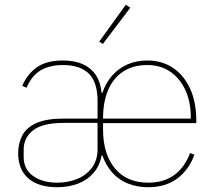

<svg xmlns="http://www.w3.org/2000/svg" viewBox="-20 -771 901 803"><path d="M388 -257H247Q158 -257 118.5 -226Q79 -195 79 -145V-115Q79 -63 118.5 -35Q158 -7 219 -7Q264 -7 302.5 -22.5Q341 -38 364.5 -69.5Q388 -101 388 -148ZM411 -275H778V-279Q778 -346 755 -395Q732 -444 691.5 -471.5Q651 -499 596 -499Q537 -499 495.5 -472Q454 -445 432.5 -395Q411 -345 411 -277ZM600 -7Q664 -7 708 -38.5Q752 -70 775 -131L793 -124Q771 -62 722 -25Q673 12 600 12Q554 12 516 -3Q478 -18 451 -47.5Q424 -77 408 -121H405Q397 -77 370.5 -47Q344 -17 305 -2.5Q266 12 219 12Q141 12 98.5 -25Q56 -62 56 -130Q56 -172 73.5 -205Q91 -238 132.5 -256.5Q174 -275 246 -275H388V-349Q388 -427 351.5 -463Q315 -499 244 -499Q187 -499 149.5 -476.5Q112 -454 91 -404L73 -412Q94 -461 134 -489.5Q174 -518 244 -518Q293 -518 327.5 -502Q362 -486 381.5 -456Q401 -426 405 -382H408Q423 -426 450 -456Q477 -486 514 -502Q551 -518 596 -518Q657 -518 703 -487.5Q749 -457 775 -400.5Q801 -344 801 -266V-256H411V-229Q411 -127 460.5 -67Q510 -7 600 -7ZM525 -739 410 -587 395 -597 506 -751Z"/></svg>

Font: IBM Plex Sans Thin
Style: Regular
Weight: 250
Designer: Mike Abbink, Paul van der Laan, Pieter van Rosmalen
Foundry: Bold Monday
Version: Version 3.201